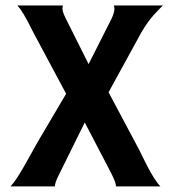

<svg xmlns="http://www.w3.org/2000/svg" viewBox="-20 -669 623 689"><path d="M17.6 0H176.8C177.7 -10.7 180.2 -20 193.4 -45.9L284.2 -229.5L379.9 -45.9C392.6 -20 395.5 -10.7 396.5 0H555.7C525.9 -30.8 492.7 -105.5 479.5 -131.3L369.6 -337.9L487.3 -552.7C519 -607.9 549.8 -633.8 564.5 -649.4H388.7C389.6 -646 390.6 -642.1 390.6 -638.7C390.6 -630.4 388.7 -619.6 380.4 -602.1L297.9 -439L216.3 -602.1C207.5 -619.6 204.1 -630.4 204.1 -638.7C204.1 -642.1 205.1 -646 206.1 -649.4H42C56.6 -633.8 71.3 -609.9 99.6 -552.7L217.3 -332.5L113.3 -156.2C78.1 -93.3 43.5 -26.9 17.6 0Z"/></svg>

Font: HammersmithOne
Style: Regular
Weight: 400
Designer: Nicole Fally
Foundry: Nicole Fally
Version: Version 1.003